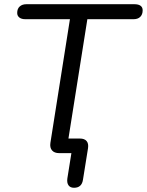

<svg xmlns="http://www.w3.org/2000/svg" viewBox="-20 -725 695 909"><path d="M330.4 164Q312.5 164 304.2 152.1Q296 140.1 298.9 119.7L318 0H260.4Q237.5 0 226.4 -12.9Q215.2 -25.7 218.6 -48.6L311.1 -634.1H99.8Q81.8 -634.1 71.6 -642.1Q61.4 -650.1 61.4 -663.7Q61.4 -683.7 73.3 -694.3Q85.2 -705 104.2 -705H617Q635.5 -705 645.5 -697.7Q655.4 -690.4 655.4 -676.3Q655.4 -656.4 644 -645.2Q632.6 -634.1 612.7 -634.1H393.6L300.5 -46.8L267.9 -69.1H358.2Q380.1 -69.1 390.1 -57.1Q400.1 -45.2 396.7 -23.3L372.7 126.5Q366.8 164 330.4 164Z"/></svg>

Font: Nunito ExtraLight
Style: Italic
Weight: 200
Italic angle: -9°
Designer: Vernon Adams
Foundry: Vernon Adams
Version: Version 3.602